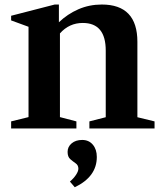

<svg xmlns="http://www.w3.org/2000/svg" viewBox="-20 -554 706 828"><path d="M28 0V-30.5L103 -49V-438.5L28 -466V-486L216 -534.5H234V-458Q271 -493.5 318 -514Q365 -534.5 419 -534.5Q572.5 -534.5 572.5 -373.5V-48.5L646.5 -30.5V0H365.5V-30.5L436 -48.5V-336Q436 -455 337 -455Q278.5 -455 238.5 -410V-49L309.5 -30.5V0ZM302.5 253.5 281.5 229Q297.5 215.5 307.8 200Q318 184.5 318 173.5Q318 158.5 306.5 150.5Q295 142.5 283.2 132.5Q271.5 122.5 271.5 101Q271.5 79 289 64.2Q306.5 49.5 334.5 49.5Q363 49.5 380.2 69.8Q397.5 90 397.5 123Q397.5 208 302.5 253.5Z"/></svg>

Font: Libre Caslon Text SemiBold
Style: Regular
Weight: 600
Designer: Pablo Impallari, Rodrigo Fuenzalida, Katja Schimmel
Foundry: Pablo Impallari, Rodrigo Fuenzalida
Version: Version 2.000